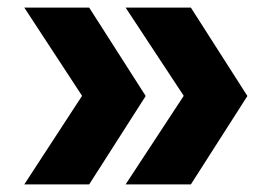

<svg xmlns="http://www.w3.org/2000/svg" viewBox="-20 -564 715 506"><path d="M483 -544 632 -311 483 -78H311L479 -334V-289L311 -544ZM215 -544 364 -311 215 -78H44L211 -334V-289L44 -544Z"/></svg>

Font: Unbounded Medium
Style: Regular
Weight: 500
Designer: Luke Prowse, Jean-Baptiste Morizot, Fátima Lázaro, Florian Runge
Foundry: NaN
Version: Version 1.700